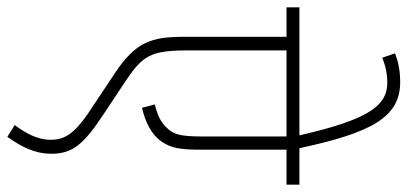

<svg xmlns="http://www.w3.org/2000/svg" viewBox="-313 -623 1108 522"><g transform="rotate(90 241.0 -362.0)"><path d="M482 -587V-622H383C341 -816 300 -896 203 -896C170 -896 146 -890 125 -882L137 -847C155 -855 179 -861 205 -861C269 -861 306 -806 348 -622H0V-587H80V-314C80 -254 85 -231 96 -206C110 -172 144 -144 175 -123L265 -63C340 -15 360 12 360 54C360 91 342 122 320 152L352 172C379 134 398 98 398 52C398 -7 370 -37 290 -90L204 -147C131 -196 117 -215 117 -322V-587H351V-355C351 -298 345 -279 327 -261C312 -244 289 -235 264 -229L273 -194C312 -203 346 -220 364 -246C383 -273 387 -298 387 -357V-587Z"/></g></svg>

Font: Noto Sans SemiCondensed ExtraLight
Style: Italic
Weight: 200
Width: 4
Italic angle: -12°
Designer: Monotype Design Team
Foundry: Monotype Imaging Inc.
Version: Version 2.013